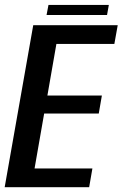

<svg xmlns="http://www.w3.org/2000/svg" viewBox="-42 -780 511 800"><path d="M-22.5 0 96.5 -675H448.5L434.5 -597H193L155.5 -382H382.5L369.5 -307H142L102 -78H343L329.5 0ZM152 -717.5 160 -759.5H411.5L404 -717.5Z"/></svg>

Font: Anybody Medium
Style: Italic
Weight: 500
Italic angle: -10°
Designer: Tyler Finck
Foundry: Etcetera Type Company
Version: Version 1.010; ttfautohint (v1.8.3) -l 8 -r 50 -G 200 -x 14 